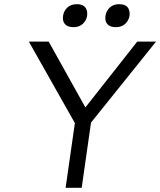

<svg xmlns="http://www.w3.org/2000/svg" viewBox="-20 -899 767 919"><path d="M294 0 344 -349V-300L118 -700H213L398 -368L377 -370L637 -700H727L397 -289L422 -357L371 0ZM534 -769Q506 -769 493.5 -784Q481 -799 485 -824Q488 -846 505 -862.5Q522 -879 550 -879Q579 -879 591 -864Q603 -849 600 -824Q597 -802 580 -785.5Q563 -769 534 -769ZM332 -769Q303 -769 290.5 -784Q278 -799 282 -824Q285 -846 302 -862.5Q319 -879 348 -879Q376 -879 388 -864Q400 -849 397 -824Q394 -802 377 -785.5Q360 -769 332 -769Z"/></svg>

Font: Lexend Light
Style: Italic
Weight: 300
Italic angle: -8.13011°
Designer: Bonnie Shaver-Troup, Thomas Jockin
Foundry: Lexend
Version: Version 1.007